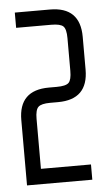

<svg xmlns="http://www.w3.org/2000/svg" viewBox="-47 -633 372 665"><g transform="rotate(-5 138.5 -300.0)"><path d="M20 -227Q20 -331 125 -331H152Q184 -331 194 -341Q204 -351 204 -382V-496Q204 -527 194 -537Q184 -547 152 -547H30V-600H152Q257 -600 257 -496V-382Q257 -278 152 -278H125Q94 -278 83.5 -268Q73 -258 73 -227V-53H247V0H20Z"/></g></svg>

Font: Karantina Light
Style: Regular
Weight: 300
Designer: Rony Koch
Foundry: Rony Koch
Version: Version 1.000; ttfautohint (v1.8.3)